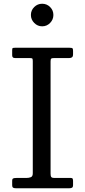

<svg xmlns="http://www.w3.org/2000/svg" viewBox="-20 -1005 455 1025"><path d="M250 -677Q250 -689.5 253.5 -692.2Q257 -695 269 -695H349Q358.5 -695 364.2 -699Q370 -703 370 -716V-733Q370 -744.5 366.8 -747.2Q363.5 -750 352 -750H60Q51.5 -750 48.2 -748.5Q45 -747 45 -737V-710Q45 -702 48.8 -698.5Q52.5 -695 62 -695H140Q151.5 -695 153.2 -691.5Q155 -688 155 -678V-80Q155 -63 144.5 -59Q134 -55 121 -55H68Q54 -55 49.5 -52Q45 -49 45 -41V-16Q45 -6.5 49.8 -3.2Q54.5 0 65 0H350Q360.5 0 365.2 -3.5Q370 -7 370 -16V-39Q370 -46 368 -50.5Q366 -55 359 -55H269Q258 -55 254 -59.8Q250 -64.5 250 -77ZM205 -864.5Q230 -864.5 247.5 -882.5Q265 -900.5 265 -925Q265 -950 247.5 -967.5Q230 -985 205 -985Q180.5 -985 162.8 -967.5Q145 -950 145 -925Q145 -900.5 162.8 -882.5Q180.5 -864.5 205 -864.5Z"/></svg>

Font: Besley
Style: Regular
Weight: 400
Designer: Owen Earl
Foundry: indestructible type*
Version: Version 4.000